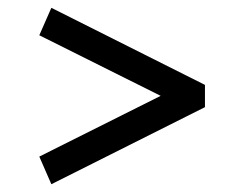

<svg xmlns="http://www.w3.org/2000/svg" viewBox="-20 -580 622 489"><path d="M502 -363.8V-307.1L110.8 -110.8L80.1 -181.2L389.2 -335.9L80.1 -490.2L110.8 -560.1Z"/></svg>

Font: LT Wave Text
Style: Regular
Weight: 400
Designer: Daniel Lyons
Version: Version 2.5 (Glyphs App)